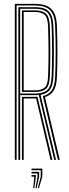

<svg xmlns="http://www.w3.org/2000/svg" viewBox="-20 -820 354 985"><path d="M56 0V-800H160.8Q194.8 -800 219.1 -790.1Q243.5 -780.2 256.9 -755.8Q270.2 -731.2 272 -687Q274.8 -610.5 274.6 -547Q274.5 -483.5 272 -424Q270.2 -380 255.8 -355.8Q241.2 -331.5 210.8 -321.8L286.5 0H277L199.8 -327Q231.2 -334.5 246.1 -357.6Q261 -380.8 262.8 -424.2Q265.5 -483.8 265.6 -548.6Q265.8 -613.5 262.8 -686.8Q261.5 -727.5 249.2 -750.4Q237 -773.2 214.8 -782.5Q192.5 -791.8 160.8 -791.8H65.2V0ZM92.5 0V-323.2H153Q158.5 -323.2 163.2 -323.4Q168 -323.5 172.2 -323.8L248.8 0H239.2L165.2 -315.2Q162.5 -315 159.5 -315Q156.5 -315 153.2 -315H101.5V0ZM74.2 0V-783.2H160.8Q190.2 -783.2 210.4 -774.9Q230.5 -766.5 241.4 -745.4Q252.2 -724.2 253.8 -686.2Q256.5 -615.5 256.5 -549.6Q256.5 -483.8 253.8 -424.8Q252 -381.5 236.6 -360.2Q221.2 -339 188 -333.5L267.5 0H258.2L179 -332.8Q174.2 -332.2 169.2 -332Q164.2 -331.8 159.8 -331.8H83.5V0ZM83.5 -340H159.8Q200.2 -340 221.4 -357.2Q242.5 -374.5 244.8 -425Q247.2 -483.8 247.4 -549Q247.5 -614.2 244.8 -686Q242.8 -739.2 221.4 -757.1Q200 -775 160.8 -775H83.5ZM92.5 -348.2V-766.8H160.8Q195.2 -766.8 214.5 -751Q233.8 -735.2 235.5 -686Q238 -616.8 238.1 -550.9Q238.2 -485 235.5 -425.2Q233.5 -377.8 214.1 -363Q194.8 -348.2 159.8 -348.2ZM101.5 -356.5H159.8Q191.2 -356.5 208 -369.8Q224.8 -383 226.5 -425.5Q229 -485.8 229 -550.5Q229 -615.2 226.5 -685.5Q225 -731.2 207.9 -744.9Q190.8 -758.5 160.8 -758.5H101.5ZM173.8 145 189 86.5V53.2H141.8V45H197.2V86.5L179.8 145ZM150.5 145 155.8 86.5H141.8V78.2H164V86.5L156.2 145ZM162 145 172.5 86.5V70H141.8V61.8H180.8V86.5L167.8 145Z"/></svg>

Font: Big Shoulders Inline Display Thin Light
Style: Regular
Weight: 300
Version: Version 2.002